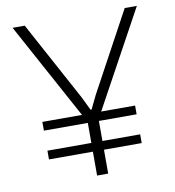

<svg xmlns="http://www.w3.org/2000/svg" viewBox="-83 -813 809 887"><g transform="rotate(-10 322.0 -370.0)"><path d="M95 -288H281L35 -740H92L294 -367L324 -305H329L359 -367L561 -740H618L371 -288H530V-247H353V-153H530V-112H353V0H301V-112H95V-153H301V-247H95Z"/></g></svg>

Font: Encode Sans Normal
Style: ExtraLight
Weight: 200
Designer: Pablo Impallari, Andres Torresi
Foundry: Pablo Impallari, Andres Torresi
Version: Version 1.000; ttfautohint (v1.00) -l 8 -r 50 -G 200 -x 14 -